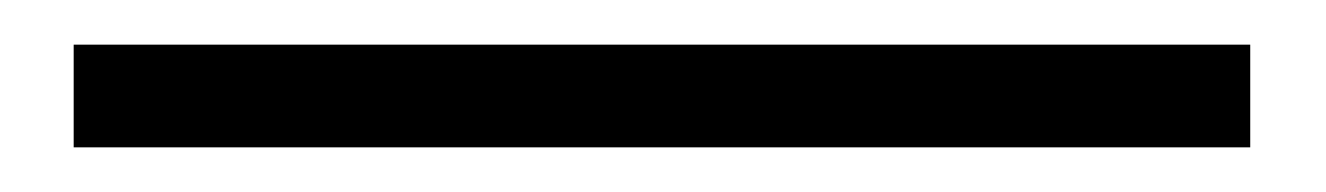

<svg xmlns="http://www.w3.org/2000/svg" viewBox="-20 66 594 86"><path d="M13 132V86H540V132Z"/></svg>

Font: Noto Sans HK Thin Light
Style: Regular
Weight: 300
Version: Version 2.004-H2;hotconv 1.0.118;makeotfexe 2.5.65603